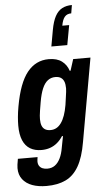

<svg xmlns="http://www.w3.org/2000/svg" viewBox="-77 -882 611 1117"><g transform="rotate(-5 228.5 -323.0)"><path d="M149 195Q101 195 65.5 182Q30 169 9.5 142.5Q-11 116 -11 77Q-11 69 -9.5 56.5Q-8 44 -4 23H111Q110 30 109 36.5Q108 43 108 48Q108 64 115 74.5Q122 85 134 90Q146 95 162 95Q188 95 206.5 81.5Q225 68 237.5 42.5Q250 17 256 -19Q260 -36 262.5 -53Q265 -70 269 -86H263Q249 -64 230 -48Q211 -32 188 -24Q165 -16 138 -16Q99 -16 71.5 -32.5Q44 -49 29.5 -83Q15 -117 15 -169Q15 -192 17.5 -220Q20 -248 26 -281Q50 -416 99.5 -477.5Q149 -539 225 -539Q273 -539 301.5 -517.5Q330 -496 341 -461H346L367 -527H468L382 -42Q367 47 337 99Q307 151 260.5 173Q214 195 149 195ZM200 -127Q219 -127 234.5 -135.5Q250 -144 262.5 -161.5Q275 -179 284 -204.5Q293 -230 299 -265Q303 -293 305.5 -311Q308 -329 309.5 -340.5Q311 -352 311 -361Q311 -385 305 -400.5Q299 -416 286.5 -424Q274 -432 254 -432Q229 -432 210 -417.5Q191 -403 178 -372.5Q165 -342 157 -295Q152 -266 149 -247Q146 -228 145 -216.5Q144 -205 144 -195Q144 -172 150 -157Q156 -142 168.5 -134.5Q181 -127 200 -127ZM387 -841 379 -793Q354 -793 340.5 -777Q327 -761 321 -726H361L340 -611H247L264 -706Q273 -756 289 -785.5Q305 -815 329.5 -828Q354 -841 387 -841Z"/></g></svg>

Font: Archivo Condensed
Style: Bold Italic
Weight: 700
Width: 3
Italic angle: -10°
Designer: Hector Gatti
Foundry: Omnibus-Type
Version: Version 2.001